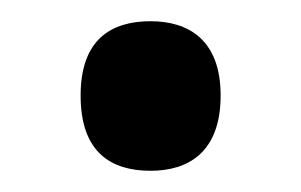

<svg xmlns="http://www.w3.org/2000/svg" viewBox="-20 -154 284 181"><path d="M122 7C157 7 188 -10 188 -64C188 -117 157 -134 122 -134C85 -134 56 -117 56 -64C56 -10 85 7 122 7Z"/></svg>

Font: Noto Serif Tamil Condensed SemiBold
Style: Regular
Weight: 600
Width: 3
Designer: Indian Type Foundry, Tom Grace, and the Monotype Design Team
Foundry: Monotype Imaging Inc.
Version: Version 2.004